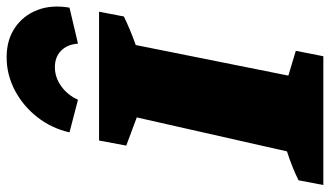

<svg xmlns="http://www.w3.org/2000/svg" viewBox="-266 -748 972 565"><g transform="rotate(-90 219.5 -466.0)"><path d="M-43 0 -29 -73Q-9 -83 12.5 -91.5Q34 -100 56 -107L156 -549L73 -580L88 -660H467L453 -587Q414 -568 369 -552L279 -103L352 -81L336 0ZM333 -932Q384 -932 420 -907.5Q456 -883 472 -841.5Q488 -800 479 -747L373 -722Q371 -753 352.5 -771.5Q334 -790 304 -790Q274 -790 248 -771.5Q222 -753 208 -722L112 -747Q124 -800 157 -842Q190 -884 236 -908Q282 -932 333 -932Z"/></g></svg>

Font: Piazzolla Black
Style: Italic
Weight: 900
Italic angle: -11.3°
Designer: Juan Pablo del Peral
Foundry: Huerta Tipografica
Version: Version 1.330